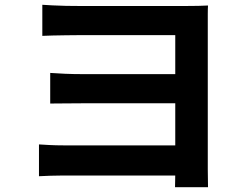

<svg xmlns="http://www.w3.org/2000/svg" viewBox="-20 -746 1040 803"><path d="M157 -726Q173 -725 200 -723.5Q227 -722 256 -721.5Q285 -721 308 -721Q333 -721 369.5 -721Q406 -721 448 -721Q490 -721 535 -721Q580 -721 622.5 -721Q665 -721 701 -721Q737 -721 763 -721Q786 -721 810.5 -721.5Q835 -722 850 -723Q849 -711 849 -687.5Q849 -664 849 -642Q849 -630 849 -587.5Q849 -545 849 -485Q849 -425 849 -358Q849 -291 849 -226.5Q849 -162 849 -112Q849 -62 849 -38Q849 -22 849.5 0Q850 22 850 37H712Q712 27 712.5 11.5Q713 -4 713 -21Q713 -38 713 -50Q713 -81 713 -131Q713 -181 713 -239.5Q713 -298 713 -356.5Q713 -415 713 -466.5Q713 -518 713 -553.5Q713 -589 713 -599Q701 -599 673.5 -599Q646 -599 609 -599Q572 -599 530 -599Q488 -599 446.5 -599Q405 -599 369 -599Q333 -599 308 -599Q285 -599 255.5 -598.5Q226 -598 199.5 -597.5Q173 -597 157 -596ZM190 -441Q216 -439 251.5 -437.5Q287 -436 322 -436Q338 -436 375 -436Q412 -436 460.5 -436Q509 -436 560.5 -436Q612 -436 658 -436Q704 -436 736 -436Q768 -436 776 -436V-314Q768 -314 736 -314Q704 -314 658 -314Q612 -314 560.5 -314Q509 -314 460.5 -314Q412 -314 375.5 -314Q339 -314 323 -314Q288 -314 250 -313.5Q212 -313 190 -313ZM143 -142Q159 -141 186 -139.5Q213 -138 247 -138Q266 -138 308.5 -138Q351 -138 406 -138Q461 -138 520 -138Q579 -138 633 -138Q687 -138 725.5 -138Q764 -138 777 -138V-12Q760 -12 720 -12Q680 -12 626.5 -12Q573 -12 515 -12Q457 -12 403 -12Q349 -12 307 -12Q265 -12 246 -12Q220 -12 190 -11Q160 -10 143 -9Z"/></svg>

Font: Noto Sans JP Thin
Style: Bold
Weight: 700
Version: Version 2.004-H2;hotconv 1.0.118;makeotfexe 2.5.65603